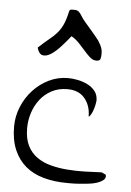

<svg xmlns="http://www.w3.org/2000/svg" viewBox="-53 -771 554 812"><g transform="rotate(5 224.5 -365.0)"><path d="M18.6 -217.8Q18.6 -260.7 35.2 -301.3Q51.8 -341.8 80.6 -373Q109.4 -404.3 147.5 -422.9Q185.5 -441.4 228.5 -441.4Q248 -441.4 270 -437Q292 -432.6 311.5 -422.9Q331.1 -413.1 343.8 -397Q356.4 -380.9 356.4 -356.4Q356.4 -352.5 354 -340.8Q351.6 -329.1 347.7 -317.4Q343.8 -305.7 338.4 -296.4Q333 -287.1 329.1 -287.1Q329.1 -333 303.7 -363.8Q278.3 -394.5 229.5 -394.5Q192.4 -394.5 163.1 -378.9Q133.8 -363.3 114.3 -337.9Q94.7 -312.5 84.5 -280.8Q74.2 -249 74.2 -215.8Q74.2 -170.9 88.9 -141.6Q103.5 -112.3 128.9 -94.2Q154.3 -76.2 187.5 -67.4Q220.7 -58.6 257.8 -55.7Q294.9 -52.7 332 -53.7Q369.1 -54.7 403.3 -56.6Q406.2 -56.6 413.1 -52.7Q419.9 -48.8 422.9 -47.9V-44.9Q422.9 -43 423.3 -43Q423.8 -43 423.8 -42Q423.8 -31.2 413.1 -23.4Q402.3 -15.6 386.7 -10.7Q371.1 -5.9 352.5 -3.9Q334 -2 315.9 -0.5Q297.9 1 284.2 1Q270.5 1 264.6 1Q208 1 162.6 -11.7Q117.2 -24.4 85.4 -51.3Q53.7 -78.1 36.1 -119.6Q18.6 -161.1 18.6 -217.8ZM227.5 -619.1Q209 -595.7 188 -572.8Q167 -549.8 147.9 -537.6Q128.9 -525.4 112.8 -528.3Q96.7 -531.2 88.9 -558.6Q116.2 -584 135.7 -599.6Q155.3 -615.2 168.5 -630.9Q181.6 -646.5 190.9 -667Q200.2 -687.5 208 -722.7Q210 -730.5 216.3 -731Q222.7 -731.4 228.5 -731.4Q242.2 -731.4 249 -725.1Q255.9 -718.8 264.6 -704.1Q270.5 -694.3 281.2 -682.1Q292 -669.9 303.2 -656.7Q314.5 -643.6 324.7 -631.3Q335 -619.1 340.8 -611.3Q347.7 -600.6 351.1 -593.8Q354.5 -586.9 356.4 -581.5Q358.4 -576.2 359.4 -570.3Q360.4 -564.5 360.4 -554.7Q360.4 -541 357.4 -533.2Q354.5 -525.4 340.8 -525.4Q326.2 -525.4 314 -536.1Q301.8 -546.9 289.1 -561.5Q276.4 -576.2 261.2 -592.3Q246.1 -608.4 227.5 -619.1Z"/></g></svg>

Font: Indie Flower
Style: Regular
Weight: 400
Designer: Kimberly Geswein
Foundry: Kimberly Geswein
Version: Version 1.001 2010